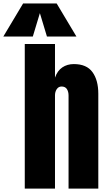

<svg xmlns="http://www.w3.org/2000/svg" viewBox="-112 -1121 638 1141"><path d="M35.2 0V-859.4H214.8V-659.7Q229 -700.7 258.3 -720.5Q287.6 -740.2 326.7 -740.2Q402.8 -740.2 437.5 -692.4Q472.2 -644.5 472.2 -564V0H295.4V-552.7Q295.4 -576.7 285.4 -591.8Q275.4 -606.9 253.9 -606.9Q235.8 -606.9 225.3 -591.3Q214.8 -575.7 214.8 -554.2V0ZM-92.3 -903.8 25.4 -1100.6H224.6L342.3 -903.8H167L125 -1043L83 -903.8Z"/></svg>

Font: Anton SC
Style: Regular
Weight: 400
Designer: Vernon Adams
Foundry: Vernon Adams
Version: Version 2.116; ttfautohint (v1.8.4.7-5d5b)